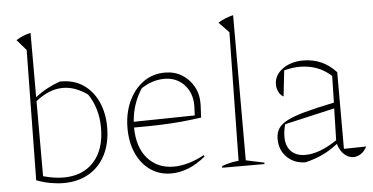

<svg xmlns="http://www.w3.org/2000/svg" viewBox="-51 -829 1812 933"><g transform="rotate(-5 855.0 -362.5)"><path d="M92 -18 101 -653 56 -705Q74 -716 91 -723Q108 -730 127 -734V-420Q156 -443 186 -459Q216 -475 248 -486H255Q318 -486 363.5 -454.5Q409 -423 433.5 -368.5Q458 -314 458 -246Q458 -168 429 -111Q400 -54 347.5 -23.5Q295 7 224 7Q194 7 160.5 1Q127 -5 92 -18ZM260 -454Q193 -454 127 -401V-35Q180 -20 226 -20Q320 -20 374 -79.5Q428 -139 428 -245Q428 -339 380 -411Q320 -454 260 -454Z M749 6Q692 6 648.5 -24Q605 -54 580.5 -107.5Q556 -161 556 -231Q556 -303 582 -360.5Q608 -418 654 -451.5Q700 -485 760 -485Q807 -485 843 -463Q879 -441 900 -403Q921 -365 920 -316L917 -252Q869 -245 821.5 -240.5Q774 -236 718 -234Q662 -232 588 -232Q589 -134 637.5 -80Q686 -26 764 -26Q834 -26 914 -69L917 -62Q835 6 749 6ZM642 -419Q595 -347 589 -260L887 -265L889 -313Q889 -375 851.5 -415Q814 -455 755 -455Q697 -455 642 -419Z M998 0V-8Q1014 -14 1033 -19Q1052 -24 1080 -27L1090 -653L1041 -704Q1076 -725 1115 -734V-26L1204 -7V0Z M1403 9Q1348 8 1313 -27Q1278 -62 1278 -116Q1278 -144 1290.5 -165Q1303 -186 1334.5 -202.5Q1366 -219 1422 -234.5Q1478 -250 1566 -268L1569 -398Q1506 -456 1415 -456Q1379 -456 1339 -445L1325 -319Q1310 -327 1301.5 -344Q1293 -361 1293 -380Q1293 -425 1333.5 -455Q1374 -485 1435 -485Q1530 -485 1595 -414V-40L1704 -42Q1691 -18 1673.5 -7Q1656 4 1638 4Q1614 4 1593.5 -14.5Q1573 -33 1563 -67Q1526 -38 1488 -20Q1450 -2 1403 9ZM1312 -123Q1312 -78 1336.5 -52.5Q1361 -27 1407 -27Q1475 -27 1561 -85L1565 -240L1321 -184Q1312 -152 1312 -123Z"/></g></svg>

Font: Piazzolla Thin
Style: Regular
Weight: 100
Designer: Juan Pablo del Peral
Foundry: Huerta Tipografica
Version: Version 1.330